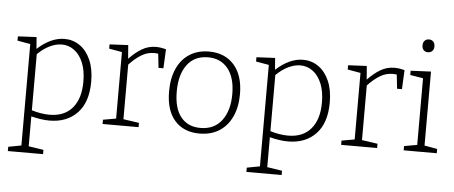

<svg xmlns="http://www.w3.org/2000/svg" viewBox="-58 -880 2967 1254"><g transform="rotate(5 1425.0 -253.0)"><path d="M30 230V202L115 186V-479L30 -494V-522L152 -528L158 -451Q203 -492 247.5 -512Q292 -532 336 -532Q391 -532 435.5 -501.5Q480 -471 506.5 -412Q533 -353 533 -269Q533 -134 465 -63Q397 8 283 8Q255 8 225 3.5Q195 -1 163 -9V187L261 202V230ZM280 -30Q377 -30 429.5 -91.5Q482 -153 482 -264Q482 -337 461 -388Q440 -439 403.5 -466.5Q367 -494 321 -494Q284 -494 243.5 -475Q203 -456 163 -417V-49Q225 -30 280 -30Z M631 0V-28L716 -43V-479L631 -494V-522L753 -528L760 -439Q801 -482 843 -507Q885 -532 935 -532Q966 -532 1001 -522L995 -397H963L953 -489Q941 -491 925 -491Q881 -491 841.5 -466.5Q802 -442 764 -401V-43L867 -28V0Z M1283 -532Q1387 -532 1447.5 -463.5Q1508 -395 1508 -272Q1508 -188 1479 -125Q1450 -62 1396 -27.5Q1342 7 1266 7Q1163 7 1104 -59.5Q1045 -126 1045 -251Q1045 -337 1073.5 -400Q1102 -463 1155.5 -497.5Q1209 -532 1283 -532ZM1280 -494Q1191 -494 1143 -429.5Q1095 -365 1095 -254Q1095 -144 1141 -87Q1187 -30 1269 -30Q1360 -30 1409 -95Q1458 -160 1458 -268Q1458 -376 1410.5 -435Q1363 -494 1280 -494Z M1594 230V202L1679 186V-479L1594 -494V-522L1716 -528L1722 -451Q1767 -492 1811.5 -512Q1856 -532 1900 -532Q1955 -532 1999.5 -501.5Q2044 -471 2070.5 -412Q2097 -353 2097 -269Q2097 -134 2029 -63Q1961 8 1847 8Q1819 8 1789 3.5Q1759 -1 1727 -9V187L1825 202V230ZM1844 -30Q1941 -30 1993.5 -91.5Q2046 -153 2046 -264Q2046 -337 2025 -388Q2004 -439 1967.5 -466.5Q1931 -494 1885 -494Q1848 -494 1807.5 -475Q1767 -456 1727 -417V-49Q1789 -30 1844 -30Z M2195 0V-28L2280 -43V-479L2195 -494V-522L2317 -528L2324 -439Q2365 -482 2407 -507Q2449 -532 2499 -532Q2530 -532 2565 -522L2559 -397H2527L2517 -489Q2505 -491 2489 -491Q2445 -491 2405.5 -466.5Q2366 -442 2328 -401V-43L2431 -28V0Z M2822 -28V0H2605V-28L2690 -43V-480L2605 -494V-522L2738 -528V-43ZM2706 -652Q2689 -652 2678.5 -663Q2668 -674 2668 -693Q2668 -714 2679 -725Q2690 -736 2707 -736Q2725 -736 2735.5 -724.5Q2746 -713 2746 -693Q2746 -673 2734.5 -662.5Q2723 -652 2706 -652Z"/></g></svg>

Font: Bitter Light
Style: Regular
Weight: 300
Designer: Sol Matas, and Bitter project Authors
Foundry: Sol Matas
Version: Version 2.001